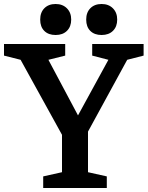

<svg xmlns="http://www.w3.org/2000/svg" viewBox="-30 -940 738 960"><path d="M360 -363 512 -641 431 -662V-720H688V-662L606 -641L410 -282V-79L504 -58V0H186V-58L280 -79V-266L73 -641L-10 -662V-720H296V-662L212 -641ZM171 -842Q171 -878 192 -899Q213 -920 248 -920Q283 -920 304.5 -898.5Q326 -877 326 -842Q326 -807 305 -786Q284 -765 248 -765Q212 -765 191.5 -785.5Q171 -806 171 -842ZM401 -842Q401 -878 422 -899Q443 -920 478 -920Q513 -920 534.5 -898.5Q556 -877 556 -842Q556 -807 535 -786Q514 -765 478 -765Q442 -765 421.5 -785.5Q401 -806 401 -842Z"/></svg>

Font: Domine
Style: Regular
Weight: 400
Designer: Pablo Impallari, Rodrigo Fuenzalida, Brenda Gallo
Foundry: Pablo Impallari, Rodrigo Fuenzalida, Brenda Gallo
Version: Version 2.000;September 19, 2022;FontCreator 14.0.0.2877 64-